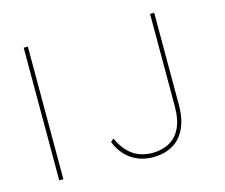

<svg xmlns="http://www.w3.org/2000/svg" viewBox="-100 -835 1146 979"><g transform="rotate(-15 472.5 -345.0)"><path d="M100 0V-700H122V0ZM406 -120 422 -135Q436 -104 454 -80.5Q472 -57 493.5 -42Q515 -27 541 -19.5Q567 -12 597 -12Q647 -12 685.5 -33Q724 -54 745.5 -98Q767 -142 767 -213V-678V-700H789V-678V-213Q789 -155 774.5 -113Q760 -71 734 -43.5Q708 -16 672.5 -3Q637 10 595 10Q561 10 531.5 1Q502 -8 478 -25Q454 -42 436 -66Q418 -90 406 -120Z"/></g></svg>

Font: Mach Thin
Style: Regular
Weight: 250
Version: Version 1.002